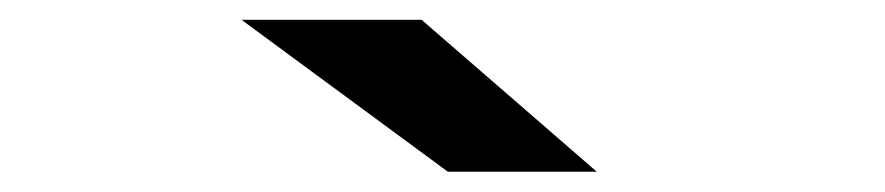

<svg xmlns="http://www.w3.org/2000/svg" viewBox="-20 -732 894 194"><path d="M432.5 -558.5 224 -712H406L583 -558.5Z"/></svg>

Font: Trispace SemiExpanded
Style: Bold
Weight: 700
Width: 6
Designer: Tyler Finck
Foundry: Etcetera Type Company
Version: Version 1.210; ttfautohint (v1.8.3)